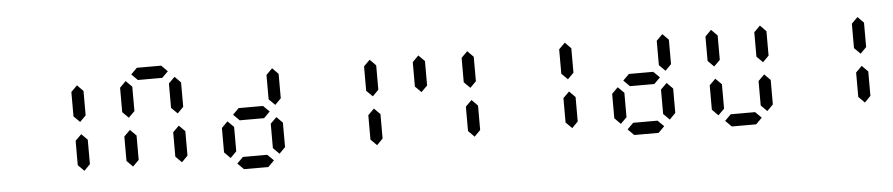

<svg xmlns="http://www.w3.org/2000/svg" viewBox="-47 -1235 7292 1568"><g transform="rotate(-5 3599.0 -450.5)"><path d="M600.6 -100.1 550.3 -150.4V-350.6L600.6 -400.4L649.9 -350.6V-150.4ZM600.6 -500.5 550.3 -550.3V-750.5L600.6 -800.8L649.9 -750.5V-550.3Z M1299.8 -800.8H1100.1L1049.8 -850.6L1100.1 -900.9H1299.8L1350.1 -850.6ZM999.5 -100.1 949.7 -150.4V-350.6L999.5 -400.4L1049.8 -350.6V-150.4ZM1400.4 -100.1 1350.1 -150.4V-350.6L1400.4 -400.4L1449.7 -350.6V-150.4ZM999.5 -500.5 949.7 -550.3V-750.5L999.5 -800.8L1049.8 -750.5V-550.3ZM1400.4 -500.5 1350.1 -550.3V-750.5L1400.4 -800.8L1449.7 -750.5V-550.3Z M1799.3 -100.1 1749.5 -150.4V-350.6L1799.3 -400.4L1849.6 -350.6V-150.4ZM2200.2 -100.1 2149.9 -150.4V-350.6L2200.2 -400.4L2249.5 -350.6V-150.4ZM2200.2 -500.5 2149.9 -550.3V-750.5L2200.2 -800.8L2249.5 -750.5V-550.3ZM2099.6 -400.4H1899.9L1849.6 -450.7L1899.9 -500.5H2099.6L2149.9 -450.7ZM2099.6 0H1899.9L1849.6 -50.3L1899.9 -100.1H2099.6L2149.9 -50.3Z M3000 -100.1 2949.7 -150.4V-350.6L3000 -400.4L3049.3 -350.6V-150.4ZM3000 -500.5 2949.7 -550.3V-750.5L3000 -800.8L3049.3 -750.5V-550.3Z M3799.8 -100.1 3749.5 -150.4V-350.6L3799.8 -400.4L3849.1 -350.6V-150.4ZM3398.9 -500.5 3349.1 -550.3V-750.5L3398.9 -800.8L3449.2 -750.5V-550.3ZM3799.8 -500.5 3749.5 -550.3V-750.5L3799.8 -800.8L3849.1 -750.5V-550.3Z M4599.6 -100.1 4549.3 -150.4V-350.6L4599.6 -400.4L4648.9 -350.6V-150.4ZM4599.6 -500.5 4549.3 -550.3V-750.5L4599.6 -800.8L4648.9 -750.5V-550.3Z M4998.5 -100.1 4948.7 -150.4V-350.6L4998.5 -400.4L5048.8 -350.6V-150.4ZM5399.4 -100.1 5349.1 -150.4V-350.6L5399.4 -400.4L5448.7 -350.6V-150.4ZM5399.4 -500.5 5349.1 -550.3V-750.5L5399.4 -800.8L5448.7 -750.5V-550.3ZM5298.8 -400.4H5099.1L5048.8 -450.7L5099.1 -500.5H5298.8L5349.1 -450.7ZM5298.8 0H5099.1L5048.8 -50.3L5099.1 -100.1H5298.8L5349.1 -50.3Z M5798.3 -100.1 5748.5 -150.4V-350.6L5798.3 -400.4L5848.6 -350.6V-150.4ZM6199.2 -100.1 6148.9 -150.4V-350.6L6199.2 -400.4L6248.5 -350.6V-150.4ZM5798.3 -500.5 5748.5 -550.3V-750.5L5798.3 -800.8L5848.6 -750.5V-550.3ZM6199.2 -500.5 6148.9 -550.3V-750.5L6199.2 -800.8L6248.5 -750.5V-550.3ZM6098.6 0H5898.9L5848.6 -50.3L5898.9 -100.1H6098.6L6148.9 -50.3Z M6999 -100.1 6948.7 -150.4V-350.6L6999 -400.4L7048.3 -350.6V-150.4ZM6999 -500.5 6948.7 -550.3V-750.5L6999 -800.8L7048.3 -750.5V-550.3Z"/></g></svg>

Font: E1234
Style: Regular
Weight: 400
Designer: GGBot
Version: Version 1.00;September 7, 2020